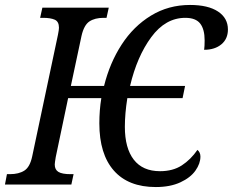

<svg xmlns="http://www.w3.org/2000/svg" viewBox="-39 -745 940 775"><path d="M362 -247Q362 -300 370 -349H236L186 -111Q182 -87 182 -81Q182 -60 197 -51Q212 -42 246 -42H258L249 0H-19L-11 -42H1Q37 -42 59.5 -56.5Q82 -71 91 -114L195 -605Q199 -625 199 -633Q199 -658 182 -665.5Q165 -673 135 -673H123L132 -714H400L391 -673H379Q344 -673 322 -658.5Q300 -644 290 -600L247 -398H381Q404 -491 452 -565Q500 -639 570.5 -682Q641 -725 728 -725Q801 -725 841 -698.5Q881 -672 881 -626Q881 -588 854.5 -566Q828 -544 785 -544Q787 -558 787 -582Q787 -627 769 -650Q751 -673 709 -673Q629 -673 571.5 -595Q514 -517 486 -398H708L698 -349H475Q465 -286 465 -233Q465 -147 501 -100.5Q537 -54 607 -54Q659 -54 695 -77.5Q731 -101 758 -140Q770 -130 770 -113Q770 -85 750 -56.5Q730 -28 689 -9Q648 10 590 10Q479 10 420.5 -56.5Q362 -123 362 -247Z"/></svg>

Font: Noto Serif Narrow
Style: Italic
Weight: 400
Width: 4
Italic angle: -12°
Designer: Monotype Design Team
Foundry: Monotype Imaging Inc.
Version: Version 1.001